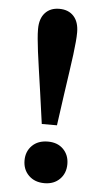

<svg xmlns="http://www.w3.org/2000/svg" viewBox="-52 -725 414 768"><g transform="rotate(5 155.5 -341.0)"><path d="M125 -226Q115 -298 107.5 -351.5Q100 -405 94 -445Q88 -485 84.5 -514Q81 -543 79 -564Q77 -585 77 -603Q77 -645 98 -668Q119 -691 155 -691Q192 -691 213 -668Q234 -645 234 -603Q234 -586 232 -564.5Q230 -543 226.5 -514Q223 -485 217 -445Q211 -405 203.5 -351.5Q196 -298 186 -226ZM156 9Q117 9 93 -14.5Q69 -38 69 -75Q69 -111 92.5 -134.5Q116 -158 156 -158Q195 -158 218 -134.5Q241 -111 241 -75Q241 -38 217.5 -14.5Q194 9 156 9Z"/></g></svg>

Font: Montagu Slab 120pt Medium
Style: Regular
Weight: 500
Designer: Florian Karsten
Foundry: Florian Karsten
Version: Version 1.000